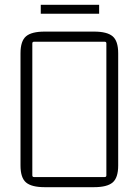

<svg xmlns="http://www.w3.org/2000/svg" viewBox="-20 -771 575 796"><path d="M391 -751V-714H149V-751ZM65 -85V-550Q65 -601 88 -620.5Q111 -640 165 -640H370Q424 -640 447 -620.5Q470 -601 470 -550V-85Q470 -34 447 -14.5Q424 5 370 5H165Q111 5 88 -14.5Q65 -34 65 -85ZM414 -598H121Q114 -598 114 -591V-44Q114 -37 121 -37H414Q421 -37 421 -44V-591Q421 -598 414 -598Z"/></svg>

Font: Gemunu Libre ExtraLight
Style: Regular
Weight: 200
Designer: Puspanada Ekanayake, Sola Matas, Pathum Egodawatta, Kosala Senevirathne
Foundry: mooniak
Version: Version 1.100